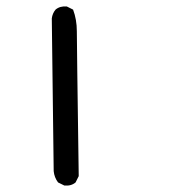

<svg xmlns="http://www.w3.org/2000/svg" viewBox="-20 -614 540 599"><path d="M180.7 -35.2 161.1 -44.9Q149.4 -60.5 147.5 -80.1L141.6 -556.6Q143.6 -572.3 153.3 -584Q167 -595.7 188.5 -593.8L208 -584Q219.7 -552.7 219.7 -516.6Q219.7 -480.5 225.6 -64.5L215.8 -44.9Q202.1 -33.2 180.7 -35.2Z"/></svg>

Font: JasonHandwriting4
Style: Regular
Weight: 400
Version: Version 1.01.21